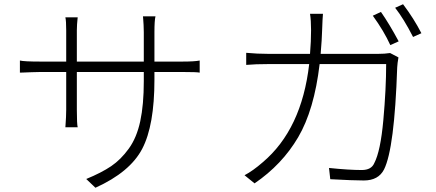

<svg xmlns="http://www.w3.org/2000/svg" viewBox="-20 -843 2040 899"><path d="M703.1 -554.7H835Q890.6 -554.7 915 -559.6V-502.9Q903.3 -505.9 835 -505.9H703.1V-469.7Q703.1 -255.9 646 -146.5Q588.9 -37.1 426.8 36.1L383.8 -4.9Q455.1 -34.2 500.5 -64.9Q545.9 -95.7 583 -147Q620.1 -198.2 636.7 -275.4Q653.3 -352.5 653.3 -462.9V-505.9H339.8V-329.1Q339.8 -262.7 343.8 -247.1H286.1Q286.1 -248 287.1 -261.7Q288.1 -275.4 289.1 -294.9Q290 -314.5 290 -329.1V-505.9H168Q150.4 -505.9 127.9 -504.9Q105.5 -503.9 89.8 -503.4Q74.2 -502.9 73.2 -502.9V-559.6Q92.8 -554.7 168 -554.7H290V-700.2Q290 -746.1 286.1 -761.7H343.8Q343.8 -760.7 342.8 -752Q341.8 -743.2 340.8 -729Q339.8 -714.8 339.8 -701.2V-554.7H653.3V-692.4Q653.3 -709 652.3 -726.6Q651.4 -744.1 650.4 -754.9Q649.4 -765.6 649.4 -766.6H708Q703.1 -747.1 703.1 -692.4Z M1481.4 -590.8H1750Q1781.2 -590.8 1806.6 -594.7L1845.7 -574.2Q1840.8 -546.9 1839.8 -527.3Q1827.1 -147.5 1778.3 -49.8Q1752 2 1683.6 2Q1633.8 2 1526.4 -3.9L1520.5 -56.6Q1613.3 -46.9 1673.8 -46.9Q1718.8 -46.9 1732.4 -79.1Q1761.7 -134.8 1774.9 -280.8Q1788.1 -426.8 1788.1 -543H1476.6Q1451.2 -328.1 1376 -200.2Q1300.8 -72.3 1171.9 15.6L1125 -22.5Q1164.1 -43 1210 -83Q1392.6 -237.3 1427.7 -543H1238.3Q1175.8 -543 1132.8 -539.1V-595.7Q1184.6 -590.8 1237.3 -590.8H1431.6Q1436.5 -649.4 1436.5 -701.2Q1436.5 -748 1431.6 -778.3H1492.2Q1490.2 -758.8 1488.3 -702.1Q1487.3 -660.2 1481.4 -590.8ZM1725.6 -769.5 1763.7 -787.1Q1802.7 -731.4 1846.7 -649.4L1807.6 -631.8Q1777.3 -698.2 1725.6 -769.5ZM1830.1 -806.6 1867.2 -823.2Q1918 -755.9 1953.1 -687.5L1914.1 -669.9Q1870.1 -755.9 1830.1 -806.6Z"/></svg>

Font: GenEi Gothic M Light
Style: Regular
Weight: 300
Designer: o_tamon (Modified); [Source Han Sans]
Ryoko NISHIZUKA  (kana & ideographs); Paul D. Hunt (Latin, Greek & Cyrillic); Wenl
Version: Version 1.1a;Original Version 1.004